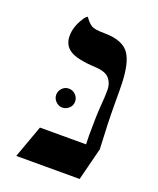

<svg xmlns="http://www.w3.org/2000/svg" viewBox="-119 -690 626 763"><g transform="rotate(20 193.5 -308.5)"><path d="M338 -417Q339 -395 339 -323Q339 -251 345 -138L310 0H42L92 -138H287L286 -175Q286 -258 289.5 -300.5Q293 -343 293 -370.5Q293 -398 276.5 -417.5Q260 -437 216 -439Q138 -443 108 -462.5Q78 -482 78 -521Q78 -560 104 -600Q111 -612 120 -617Q136 -594 150 -586Q164 -578 203 -578Q285 -578 312 -534Q335 -498 338 -417ZM188 -283Q188 -258 163 -246Q156 -243 147 -243Q132 -243 120 -255Q108 -267 108 -283Q108 -299 119.5 -311Q131 -323 147.5 -323Q164 -323 176 -311Q188 -299 188 -283Z"/></g></svg>

Font: Cardo
Style: Regular
Weight: 400
Designer: David J. Perry
Foundry: David J. Perry
Version: Version 1.0451